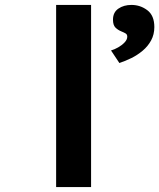

<svg xmlns="http://www.w3.org/2000/svg" viewBox="-20 -760 647 780"><path d="M208 0V-740H350V0ZM465 -504 431 -555Q445 -559 460 -567.5Q475 -576 486 -587.5Q497 -599 497 -611Q497 -620 490.5 -624Q484 -628 474 -632Q459 -638 449 -648Q439 -658 439 -680Q439 -710 461 -725Q483 -740 514 -740Q550 -740 578.5 -718.5Q607 -697 607 -650Q607 -620 594 -596Q581 -572 559.5 -554Q538 -536 513.5 -524Q489 -512 465 -504Z"/></svg>

Font: Lexend Zetta SemiBold
Style: Regular
Weight: 600
Designer: Bonnie Shaver-Troup, Thomas Jockin
Foundry: Lexend
Version: Version 1.007